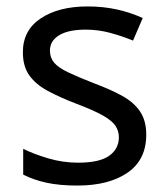

<svg xmlns="http://www.w3.org/2000/svg" viewBox="-20 -566 519 596"><path d="M434 -148Q434 -70 376 -30Q318 10 220 10Q164 10 123.5 1Q83 -8 52 -24V-104Q84 -88 129.5 -74.5Q175 -61 222 -61Q289 -61 319 -82.5Q349 -104 349 -140Q349 -160 338 -176Q327 -192 298.5 -208Q270 -224 217 -244Q165 -264 128 -284Q91 -304 71 -332Q51 -360 51 -404Q51 -472 106.5 -509Q162 -546 252 -546Q301 -546 343.5 -536.5Q386 -527 423 -510L393 -440Q359 -454 322 -464Q285 -474 246 -474Q192 -474 163.5 -456.5Q135 -439 135 -409Q135 -387 148 -371.5Q161 -356 191.5 -341.5Q222 -327 273 -307Q324 -288 360 -268Q396 -248 415 -219.5Q434 -191 434 -148Z"/></svg>

Font: Noto Sans Multani
Style: Regular
Weight: 400
Designer: Monotype Design Team
Foundry: Monotype Imaging Inc.
Version: Version 2.002; ttfautohint (v1.8.4.7-5d5b)